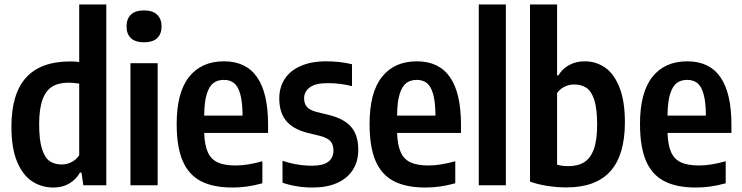

<svg xmlns="http://www.w3.org/2000/svg" viewBox="-20 -828 3314 858"><path d="M31 -261.5Q31 -408.5 96.2 -481Q161.5 -553.5 295 -553.5Q313 -553.5 334 -551V-808H455V0H352.5L344 -57H337.5Q320.5 -26.5 290 -8.2Q259.5 10 218.5 10Q166 10 123.8 -17.5Q81.5 -45 56.2 -105.8Q31 -166.5 31 -261.5ZM334 -134.5V-454.5Q307 -458.5 285.5 -458.5Q241.5 -458.5 213 -440.8Q184.5 -423 169.8 -382.2Q155 -341.5 155 -273Q155 -202.5 167.5 -162.8Q180 -123 202 -108Q224 -93 255.5 -93Q279 -93 300.2 -104Q321.5 -115 334 -134.5Z M563 0V-545.5H684.5V0ZM545.5 -710Q545.5 -744 565.2 -762.8Q585 -781.5 623.5 -781.5Q662 -781.5 682 -762.5Q702 -743.5 702 -710Q702 -676 682.2 -657.5Q662.5 -639 623.5 -639Q585 -639 565.2 -657.5Q545.5 -676 545.5 -710Z M1178 -234H892.5Q894.5 -178.5 909 -147Q923.5 -115.5 953.5 -102Q983.5 -88.5 1033.5 -88.5Q1085 -88.5 1152.5 -107.5V-9Q1116 1 1084.2 5.5Q1052.5 10 1019 10Q932 10 877.2 -18.8Q822.5 -47.5 796 -109.8Q769.5 -172 769.5 -274.5Q769.5 -414.5 824.8 -484.2Q880 -554 981 -554Q1178 -554 1178 -271ZM892.5 -311.5H1064Q1063.5 -373 1053.5 -408Q1043.5 -443 1025.5 -457Q1007.5 -471 980.5 -471Q952.5 -471 933.8 -457Q915 -443 904 -408Q893 -373 892.5 -311.5Z M1242.5 -11.5V-109.5Q1307.5 -87.5 1375.5 -87.5Q1423.5 -87.5 1446.8 -105Q1470 -122.5 1470 -155.5Q1470 -182 1457 -196.5Q1444 -211 1416.5 -219L1351.5 -235Q1288.5 -251.5 1258.2 -288.8Q1228 -326 1228 -388Q1228 -437.5 1252.2 -475Q1276.5 -512.5 1323.8 -533.2Q1371 -554 1438.5 -554Q1498 -554 1553 -541V-443Q1501 -456.5 1444.5 -456.5Q1389.5 -456.5 1364.2 -437.5Q1339 -418.5 1339 -388.5Q1339 -364.5 1351.8 -350.2Q1364.5 -336 1392 -328.5L1456.5 -312.5Q1521.5 -295 1551.2 -258.5Q1581 -222 1581 -158.5Q1581 -106.5 1556.5 -68.5Q1532 -30.5 1486.2 -10.2Q1440.5 10 1377.5 10Q1305 10 1242.5 -11.5Z M2040 -234H1754.5Q1756.5 -178.5 1771 -147Q1785.5 -115.5 1815.5 -102Q1845.5 -88.5 1895.5 -88.5Q1947 -88.5 2014.5 -107.5V-9Q1978 1 1946.2 5.5Q1914.5 10 1881 10Q1794 10 1739.2 -18.8Q1684.5 -47.5 1658 -109.8Q1631.5 -172 1631.5 -274.5Q1631.5 -414.5 1686.8 -484.2Q1742 -554 1843 -554Q2040 -554 2040 -271ZM1754.5 -311.5H1926Q1925.5 -373 1915.5 -408Q1905.5 -443 1887.5 -457Q1869.5 -471 1842.5 -471Q1814.5 -471 1795.8 -457Q1777 -443 1766 -408Q1755 -373 1754.5 -311.5Z M2119.5 0V-808H2240.5V0Z M2348.5 -16.5V-808H2469.5V-491.5H2475.5Q2493 -520.5 2523.2 -537.2Q2553.5 -554 2593 -554Q2643.5 -554 2683.8 -526.2Q2724 -498.5 2748.2 -437.5Q2772.5 -376.5 2772.5 -281.5Q2772.5 -135.5 2707.8 -63Q2643 9.5 2511.5 9.5Q2469.5 9.5 2426 2.8Q2382.5 -4 2348.5 -16.5ZM2648.5 -270.5Q2648.5 -341.5 2635.8 -381Q2623 -420.5 2600.5 -435.5Q2578 -450.5 2545 -450.5Q2523 -450.5 2502.2 -440.2Q2481.5 -430 2469.5 -412V-92Q2491.5 -85.5 2519 -85.5Q2562.5 -85.5 2590.8 -103.2Q2619 -121 2633.8 -161.8Q2648.5 -202.5 2648.5 -270.5Z M3248.5 -234H2963Q2965 -178.5 2979.5 -147Q2994 -115.5 3024 -102Q3054 -88.5 3104 -88.5Q3155.5 -88.5 3223 -107.5V-9Q3186.5 1 3154.8 5.5Q3123 10 3089.5 10Q3002.5 10 2947.8 -18.8Q2893 -47.5 2866.5 -109.8Q2840 -172 2840 -274.5Q2840 -414.5 2895.2 -484.2Q2950.5 -554 3051.5 -554Q3248.5 -554 3248.5 -271ZM2963 -311.5H3134.5Q3134 -373 3124 -408Q3114 -443 3096 -457Q3078 -471 3051 -471Q3023 -471 3004.2 -457Q2985.5 -443 2974.5 -408Q2963.5 -373 2963 -311.5Z"/></svg>

Font: Encode Sans Condensed SemiBold
Style: Regular
Weight: 600
Width: 3
Designer: Multiple Designers
Foundry: Impallari Type
Version: Version 2.000